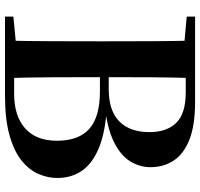

<svg xmlns="http://www.w3.org/2000/svg" viewBox="-36 -744 781 748"><g transform="rotate(90 354.0 -370.5)"><path d="M45.1 0V-32.6L198.2 -47.3H212.6V0ZM138.6 0Q140.6 -87.4 141 -176.6Q141.4 -265.8 141.4 -355.9V-397.6Q141.4 -483.5 141 -569.2Q140.6 -654.9 138.6 -740.5H284.8Q282.1 -656.3 281.6 -570.3Q281.1 -484.2 281.1 -394.5V-373.6Q281.1 -271.4 281.6 -179.8Q282.1 -88.1 284.8 0ZM212.6 0V-35.6H347.1Q432.2 -35.6 480.5 -78.4Q528.8 -121.1 528.8 -202.3Q528.8 -287.4 482.2 -328.6Q435.6 -369.8 336.7 -369.8H212.6V-404.1H327.9Q411.9 -404.1 453.6 -445.4Q495.2 -486.7 495.2 -562.7Q495.2 -630.1 459.2 -667.1Q423.1 -704.1 340.1 -704.1H212.6V-740.5H377.6Q469 -740.5 524.9 -718.3Q580.8 -696.1 606.3 -656.8Q631.8 -617.6 631.8 -566.3Q631.8 -524.8 608.9 -487.5Q586 -450.2 532.6 -423.9Q479.1 -397.5 386.3 -387.6L389.4 -397.3Q491.3 -392.1 553.8 -367Q616.3 -341.9 645.1 -300.5Q673.9 -259.1 673.9 -204.5Q673.9 -166.9 658.4 -130.7Q642.9 -94.5 606.5 -64.9Q570.1 -35.4 507.9 -17.7Q445.8 0 352.9 0ZM45.1 -707.9V-740.5H212.6V-694.2H198.2Z"/></g></svg>

Font: Noto Serif HK ExtraLight
Style: Regular
Weight: 200
Designer: Ryoko NISHIZUKA 西塚涼子 (kana & ideographs); Frank Grießhammer (Latin, Greek & Cyrillic); Wenlong ZHANG 张文龙 (bopomofo); San
Foundry: Adobe
Version: Version 2.002-H1;hotconv 1.1.0;makeotfexe 2.6.0